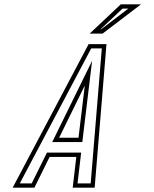

<svg xmlns="http://www.w3.org/2000/svg" viewBox="-20 -872 714 892"><path d="M38.8 0H139.8L210.5 -143H334.5L317.8 0H419.8L474.7 -667H391.7ZM254.7 -232 374 -475 344.7 -232ZM396.7 -716H456.7L635.2 -852H541.2ZM72 -20 403.7 -647H453L401.3 -20H340.2L357 -163H198.1L127.3 -20ZM222.6 -212H362.4L407.9 -589.5ZM447.1 -736 549.2 -832H576L449.9 -736Z"/></svg>

Font: Din Kursivschrift
Style: EngGhost
Weight: 400
Version: Version 1.089